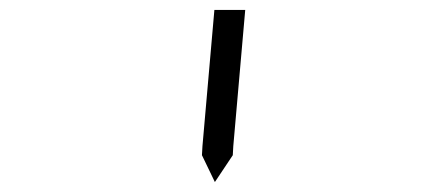

<svg xmlns="http://www.w3.org/2000/svg" viewBox="-20 -912 856 386"><path d="M411 -892H473L449 -618L448 -600L412 -546L386 -600L387 -618Z"/></svg>

Font: DSEG14 Classic Mini
Style: Light Italic
Weight: 300
Italic angle: -5°
Designer: Keshikan(Twitter:@keshinomi_88pro)
Version: Version 0.46